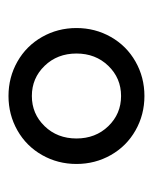

<svg xmlns="http://www.w3.org/2000/svg" viewBox="26 -746 360 452"><g transform="rotate(90 206.0 -520.0)"><path d="M46 -520Q46 -476 67 -439Q88 -402 125 -381Q162 -360 206 -360Q250 -360 287 -381Q324 -402 345 -439Q366 -476 366 -520Q366 -564 345 -601Q324 -638 287 -659Q250 -680 206 -680Q162 -680 125 -659Q88 -638 67 -601Q46 -564 46 -520ZM306 -520Q306 -475 277 -445Q248 -415 206 -415Q164 -415 135 -445Q106 -475 106 -520Q106 -565 135 -595Q164 -625 206 -625Q248 -625 277 -595Q306 -565 306 -520Z"/></g></svg>

Font: El Messiri
Style: Regular
Weight: 400
Designer: Mohamed Gaber
Foundry: Kief Type Foundry
Version: Version 2.006